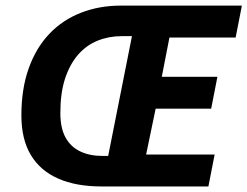

<svg xmlns="http://www.w3.org/2000/svg" viewBox="-20 -672 892 692"><path d="M345.2 0Q254.2 0 189.7 -28.4Q125.1 -56.8 91.1 -113.4Q57.1 -170.1 57.1 -256Q57.1 -352.4 83.7 -426.3Q110.3 -500.2 158 -550.2Q205.7 -600.3 271.7 -626Q337.7 -651.8 415.6 -651.8H851.8L829.3 -536.8H590.7L563.1 -395.3H763.6L741.1 -280.3H541L506.6 -115H753.6L731.1 0ZM348.8 -110H369.9L455.6 -541.7H418.6Q372.1 -541.7 331.5 -525.3Q291 -508.9 261.1 -474.4Q231.2 -440 214.3 -388.1Q197.5 -336.3 197.5 -264.6Q197.5 -210.6 216.1 -176.6Q234.8 -142.7 268.9 -126.4Q303.1 -110 348.8 -110Z"/></svg>

Font: Source Sans Variable
Style: Italic
Weight: 200
Italic angle: -11°
Designer: Paul D. Hunt
Foundry: Adobe Systems Incorporated
Version: Version 3.006;hotconv 1.0.111;makeotfexe 2.5.65597